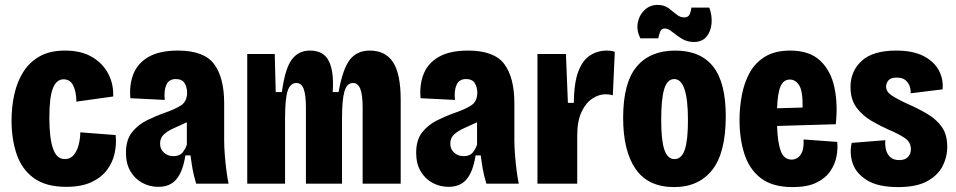

<svg xmlns="http://www.w3.org/2000/svg" viewBox="-20 -748 3895 782"><path d="M250 13Q167 13 118 -22.5Q69 -58 48 -119.5Q27 -181 27 -257Q27 -313 38.5 -364.5Q50 -416 75.5 -456Q101 -496 142.5 -519Q184 -542 245 -542Q310 -542 354 -516.5Q398 -491 420.5 -448.5Q443 -406 441 -355L291 -334Q291 -373 278.5 -399Q266 -425 239 -425Q210 -425 195.5 -388.5Q181 -352 181 -268Q181 -188 195.5 -144Q210 -100 244 -100Q267 -100 281 -117.5Q295 -135 301 -160.5Q307 -186 307 -209L451 -198Q455 -161 447 -124Q439 -87 416 -56Q393 -25 352 -6Q311 13 250 13Z M625 13Q590 13 560 -3Q530 -19 511.5 -50Q493 -81 493 -126Q493 -178 517.5 -209Q542 -240 578.5 -258Q615 -276 652 -289Q693 -303 717.5 -319Q742 -335 742 -371Q742 -392 732 -409Q722 -426 696 -426Q668 -426 657.5 -402.5Q647 -379 651 -341L511 -348Q506 -403 523.5 -447Q541 -491 585.5 -516.5Q630 -542 705 -542Q811 -542 852 -487Q893 -432 893 -327V-177Q893 -151 895.5 -118.5Q898 -86 902 -54.5Q906 -23 911 0H779Q769 -33 764.5 -58.5Q760 -84 756 -115H735Q725 -50 699 -18.5Q673 13 625 13ZM686 -112Q712 -112 724 -127.5Q736 -143 741 -159V-250Q716 -238 690.5 -227Q665 -216 648.5 -201.5Q632 -187 632 -163Q632 -140 648 -126Q664 -112 686 -112Z M987 0V-528H1099L1103 -373H1128Q1141 -468 1168 -505Q1195 -542 1243 -542Q1299 -542 1320 -498Q1341 -454 1335 -373H1359Q1376 -468 1405 -505Q1434 -542 1486 -542Q1550 -542 1581 -494.5Q1612 -447 1612 -342V0H1457V-310Q1457 -362 1447.5 -386Q1438 -410 1418 -410Q1393 -410 1383 -376Q1373 -342 1373 -266V0H1226V-308Q1226 -361 1217 -385.5Q1208 -410 1187 -410Q1162 -410 1151.5 -377.5Q1141 -345 1141 -266V0Z M1807 13Q1772 13 1742 -3Q1712 -19 1693.5 -50Q1675 -81 1675 -126Q1675 -178 1699.5 -209Q1724 -240 1760.5 -258Q1797 -276 1834 -289Q1875 -303 1899.5 -319Q1924 -335 1924 -371Q1924 -392 1914 -409Q1904 -426 1878 -426Q1850 -426 1839.5 -402.5Q1829 -379 1833 -341L1693 -348Q1688 -403 1705.5 -447Q1723 -491 1767.5 -516.5Q1812 -542 1887 -542Q1993 -542 2034 -487Q2075 -432 2075 -327V-177Q2075 -151 2077.5 -118.5Q2080 -86 2084 -54.5Q2088 -23 2093 0H1961Q1951 -33 1946.5 -58.5Q1942 -84 1938 -115H1917Q1907 -50 1881 -18.5Q1855 13 1807 13ZM1868 -112Q1894 -112 1906 -127.5Q1918 -143 1923 -159V-250Q1898 -238 1872.5 -227Q1847 -216 1830.5 -201.5Q1814 -187 1814 -163Q1814 -140 1830 -126Q1846 -112 1868 -112Z M2169 0V-528H2285L2293 -329H2317Q2318 -411 2335.5 -457Q2353 -503 2383.5 -522.5Q2414 -542 2452 -542Q2460 -542 2468 -541Q2476 -540 2484 -537L2476 -360Q2462 -364 2446 -364Q2419 -364 2392.5 -346.5Q2366 -329 2348.5 -292Q2331 -255 2331 -196V0Z M2726 14Q2620 14 2569 -59.5Q2518 -133 2518 -268Q2518 -411 2573 -476.5Q2628 -542 2730 -542Q2833 -542 2884.5 -477Q2936 -412 2936 -275Q2936 -125 2880.5 -55.5Q2825 14 2726 14ZM2727 -100Q2756 -100 2769 -138Q2782 -176 2782 -259Q2782 -426 2726 -426Q2698 -426 2685.5 -386Q2673 -346 2673 -259Q2673 -176 2686 -138Q2699 -100 2727 -100ZM2806 -577Q2778 -577 2756 -591Q2734 -605 2717.5 -618.5Q2701 -632 2687 -632Q2673 -632 2668 -617Q2663 -602 2661 -592H2588Q2572 -624 2577.5 -655Q2583 -686 2605 -707Q2627 -728 2658 -728Q2685 -728 2702.5 -715Q2720 -702 2735 -689.5Q2750 -677 2767 -677Q2784 -677 2789.5 -691Q2795 -705 2796 -717H2869Q2881 -684 2878 -651.5Q2875 -619 2857 -598Q2839 -577 2806 -577Z M3209 14Q3125 14 3078 -23Q3031 -60 3011.5 -122Q2992 -184 2992 -259Q2992 -310 3001.5 -360.5Q3011 -411 3033.5 -452Q3056 -493 3096.5 -517.5Q3137 -542 3198 -542Q3277 -542 3320.5 -501Q3364 -460 3378.5 -392Q3393 -324 3384 -242L3145 -235Q3147 -168 3160 -133Q3173 -98 3204 -98Q3227 -98 3241 -118Q3255 -138 3253 -180L3390 -170Q3393 -143 3387 -111Q3381 -79 3361.5 -50.5Q3342 -22 3305 -4Q3268 14 3209 14ZM3197 -424Q3171 -424 3159 -396Q3147 -368 3145 -307L3249 -310Q3250 -377 3235 -400.5Q3220 -424 3197 -424Z M3638 14Q3557 14 3512 -13.5Q3467 -41 3453 -82.5Q3439 -124 3449 -166L3586 -177Q3584 -159 3588 -140.5Q3592 -122 3605 -109Q3618 -96 3642 -96Q3667 -96 3678.5 -109Q3690 -122 3690 -140Q3690 -170 3663.5 -187Q3637 -204 3599 -220Q3565 -235 3529 -256Q3493 -277 3468.5 -310Q3444 -343 3444 -394Q3444 -458 3489.5 -500Q3535 -542 3630 -542Q3699 -542 3742 -519.5Q3785 -497 3804 -461Q3823 -425 3819 -384L3689 -368Q3690 -381 3685.5 -395.5Q3681 -410 3668.5 -421Q3656 -432 3632 -432Q3608 -432 3598.5 -420.5Q3589 -409 3589 -395Q3589 -375 3610 -360.5Q3631 -346 3674 -326Q3720 -306 3757 -284Q3794 -262 3816 -231Q3838 -200 3838 -150Q3838 -108 3818.5 -70.5Q3799 -33 3755.5 -9.5Q3712 14 3638 14Z"/></svg>

Font: Bricolage Grotesque 12pt Condensed ExtraBold
Style: Regular
Weight: 800
Width: 3
Designer: Mathieu Triay
Foundry: Atelier Triay
Version: Version 1.001; ttfautohint (v1.8.4.7-5d5b);gftools[0.9.33.de